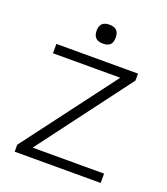

<svg xmlns="http://www.w3.org/2000/svg" viewBox="-124 -744 723 831"><g transform="rotate(20 238.0 -328.5)"><path d="M107 -43H436V0H40V-32L360 -457H50V-500H426V-468ZM282 -614Q282 -591 271.5 -580.5Q261 -570 238 -570Q194 -570 194 -614Q194 -657 238 -657Q282 -657 282 -614Z"/></g></svg>

Font: Fivo Sans Light
Style: Regular
Weight: 300
Designer: Alexander Slobzheninov
Foundry: Alexander Slobzheninov
Version: 1.0